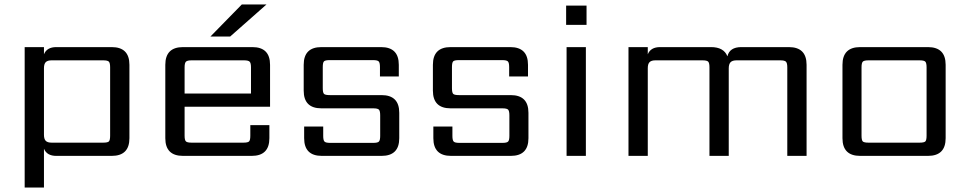

<svg xmlns="http://www.w3.org/2000/svg" viewBox="-20 -695 4316 856"><path d="M471 -90V-395Q471 -414 465.5 -420Q460 -426 440 -426H210Q192 -426 184 -418Q176 -410 176 -391V-94Q176 -75 184 -67Q192 -59 210 -59H440Q460 -59 465.5 -64.5Q471 -70 471 -90ZM231 -485H478Q557 -485 557 -406V-79Q557 0 478 0H231Q189 0 176 -32V141H90V-485H176V-453Q189 -485 231 -485Z M1168 -675 1006 -532H918L1058 -675ZM803 -278H1099V-395Q1099 -414 1093 -420Q1087 -426 1068 -426H834Q815 -426 809 -420Q803 -414 803 -395ZM796 -485H1105Q1184 -485 1184 -406V-219H803V-90Q803 -70 809 -64.5Q815 -59 834 -59H1065Q1085 -59 1090.5 -64.5Q1096 -70 1096 -90V-137H1181V-79Q1181 0 1102 0H796Q717 0 717 -79V-406Q717 -485 796 -485Z M1675 -89V-181Q1675 -200 1669.5 -206Q1664 -212 1644 -212H1413Q1334 -212 1334 -291V-406Q1334 -485 1413 -485H1679Q1758 -485 1758 -406V-354H1674V-396Q1674 -416 1668 -421.5Q1662 -427 1643 -427H1450Q1430 -427 1424.5 -421.5Q1419 -416 1419 -396V-302Q1419 -282 1424.5 -276.5Q1430 -271 1450 -271H1681Q1760 -271 1760 -192V-79Q1760 0 1681 0H1415Q1336 0 1336 -79V-131H1421V-89Q1421 -70 1426.5 -64Q1432 -58 1452 -58H1644Q1664 -58 1669.5 -64Q1675 -70 1675 -89Z M2251 -89V-181Q2251 -200 2245.5 -206Q2240 -212 2220 -212H1989Q1910 -212 1910 -291V-406Q1910 -485 1989 -485H2255Q2334 -485 2334 -406V-354H2250V-396Q2250 -416 2244 -421.5Q2238 -427 2219 -427H2026Q2006 -427 2000.5 -421.5Q1995 -416 1995 -396V-302Q1995 -282 2000.5 -276.5Q2006 -271 2026 -271H2257Q2336 -271 2336 -192V-79Q2336 0 2257 0H1991Q1912 0 1912 -79V-131H1997V-89Q1997 -70 2002.5 -64Q2008 -58 2028 -58H2220Q2240 -58 2245.5 -64Q2251 -70 2251 -89Z M2592 0H2506V-485H2592ZM2504 -584V-670H2595V-584Z M3285 -485H3497Q3576 -485 3576 -406V0H3490V-395Q3490 -414 3484 -420Q3478 -426 3459 -426H3264Q3245 -426 3237 -417.5Q3229 -409 3229 -390V0H3143V-395Q3143 -414 3137.5 -420Q3132 -426 3112 -426H2902Q2884 -426 2876 -418Q2868 -410 2868 -391V0H2782V-485H2868V-453Q2881 -485 2923 -485H3150Q3207 -485 3223 -444Q3233 -485 3285 -485Z M4111 -90V-395Q4111 -414 4105.5 -420Q4100 -426 4080 -426H3852Q3832 -426 3826.5 -420Q3821 -414 3821 -395V-90Q3821 -70 3826.5 -64.5Q3832 -59 3852 -59H4080Q4100 -59 4105.5 -64.5Q4111 -70 4111 -90ZM3815 -485H4117Q4196 -485 4196 -406V-79Q4196 0 4117 0H3815Q3736 0 3736 -79V-406Q3736 -485 3815 -485Z"/></svg>

Font: Sarpanch
Style: Regular
Weight: 400
Designer: Manushi Parikh (Devanagari and Latin), Jyotish Sonowal (Devanagari)
Foundry: Indian Type Foundry
Version: Version 2.004;PS 1.0;hotconv 1.0.78;makeotf.lib2.5.61930; tt